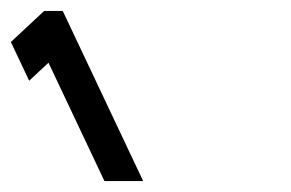

<svg xmlns="http://www.w3.org/2000/svg" viewBox="-374 -845 534 352"><path d="M-320.5 -697 -285.1 -730 -182.5 -513H-111.5L-259 -825H-293L-354.1 -768Z"/></svg>

Font: Hussar
Style: BdOpOblFive
Weight: 700
Foundry: Cannot Into Space Fonts
Version: Version 2.00